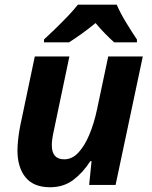

<svg xmlns="http://www.w3.org/2000/svg" viewBox="-20 -786 644 816"><path d="M192.9 9.8Q122.6 9.8 88.4 -32.5Q54.2 -74.7 54.2 -147Q54.2 -165 57.1 -193.4Q60.1 -221.7 65.9 -251L127.9 -545.9H274.9L208 -227.1Q200.2 -191.9 200.2 -168.9Q200.2 -108.9 252.9 -108.9Q286.6 -108.9 313.2 -137.5Q339.8 -166 359.9 -214.1Q379.9 -262.2 392.1 -319.8L439.9 -545.9H586.9L471.2 0H358.9L369.1 -101.1H363.8Q332.5 -52.2 291.3 -21.2Q250 9.8 192.9 9.8ZM167 -606V-618.2Q187 -636.7 214.1 -662.8Q241.2 -689 267.6 -716.6Q293.9 -744.1 311 -766.1H476.1Q491.2 -731 516.6 -689.2Q542 -647.5 562 -618.2V-606H465.3Q448.2 -621.1 425.8 -644Q403.3 -667 386.2 -688Q356.9 -664.1 329.6 -644.3Q302.2 -624.5 273.4 -606Z"/></svg>

Font: Open Sans
Style: Bold Italic
Weight: 700
Italic angle: -12°
Designer: Monotype Design Team
Foundry: Monotype Imaging Inc.
Version: Version 3.003; ttfautohint (v1.8.4)